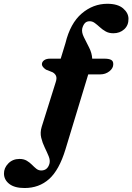

<svg xmlns="http://www.w3.org/2000/svg" viewBox="-151 -746 682 990"><path d="M273 -599Q269 -579 281.8 -553.8Q294.5 -528.5 308.8 -500.2Q323 -472 324.5 -443.5H388Q409.5 -443.5 421.5 -437.5Q433.5 -431.5 433 -414.5Q433 -394 412.8 -378.2Q392.5 -362.5 366.5 -362.5H304L186.5 24.5Q154 131 102.2 177.2Q50.5 223.5 -24.5 223.5Q-75.5 223.5 -102.8 202.5Q-130 181.5 -130.5 149.5Q-131 120 -108.2 96.8Q-85.5 73.5 -50.5 73.5Q-28.5 73.5 -13.2 82.5Q2 91.5 13.5 103.2Q25 115 36.2 124Q47.5 133 61.5 133Q94 133 104 98Q108.5 80.5 100 59.8Q91.5 39 79.8 15Q68 -9 61.5 -35.8Q55 -62.5 64 -92L136 -321.5Q143 -342 138.2 -354Q133.5 -366 120 -373.5L86 -387Q65 -401.5 65 -415Q65.5 -427.5 76.8 -435.5Q88 -443.5 106.5 -443.5H162L186.5 -523.5Q211.5 -626 270.2 -676.2Q329 -726.5 402.5 -726.5Q456 -726.5 483.8 -702.8Q511.5 -679 511.5 -649Q512 -615.5 489.5 -595Q467 -574.5 433.5 -574.5Q410.5 -574.5 393.8 -584Q377 -593.5 363.8 -605.8Q350.5 -618 338 -627.2Q325.5 -636.5 311.5 -636.5Q295.5 -636.5 286.5 -626.5Q277.5 -616.5 273 -599Z"/></svg>

Font: Fraunces 9pt S000
Style: Bold Italic
Weight: 700
Italic angle: -16°
Version: Version 1.000; ttfautohint (v1.8.3)